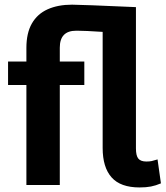

<svg xmlns="http://www.w3.org/2000/svg" viewBox="-20 -792 709 822"><path d="M577.5 10.5Q496 10.5 457.8 -32.5Q419.5 -75.5 419.5 -158.5V-655.5Q343.5 -660.5 311.5 -660.5H306Q236 -660.5 236 -588V-528.5H341V-428H236V0H93V-428H14.5V-528.5H93V-587Q93 -650.5 116.5 -691.5Q140 -732.5 184 -752.2Q228 -772 288.5 -772Q324.5 -772 562 -761.5V-156.5Q562 -125.5 572.2 -113Q582.5 -100.5 606.5 -100.5Q620.5 -100.5 629.5 -102.5Q638.5 -104.5 654.5 -109.5L669 -7Q647 2.5 626.2 6.5Q605.5 10.5 577.5 10.5Z"/></svg>

Font: Roberto Sans
Style: Bold
Weight: 700
Designer: Google (font) & Cristiano Sobral (main changes)
Version: Version 1.000;October 12, 2021;FontCreator 14.0.0.2814 64-bi